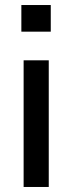

<svg xmlns="http://www.w3.org/2000/svg" viewBox="-20 -744 288 764"><path d="M74 0V-504H174V0ZM65 -724H182V-618H65Z"/></svg>

Font: Muli SemiBold
Style: Regular
Weight: 600
Designer: Vernon Adams
Foundry: Vernon Adams
Version: Version 2.000